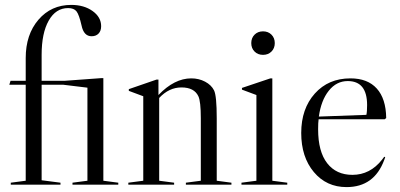

<svg xmlns="http://www.w3.org/2000/svg" viewBox="-20 -754 1633 784"><path d="M402 -16 463 -8V0H276V-8L337 -16V-396L238 -408H150V-18L227 -8V0H24V-8L85 -16V-408H18L23 -424H85V-517Q85 -613 137 -673.5Q189 -734 271 -734Q323 -734 358 -709Q393 -684 393 -647Q393 -628 382.5 -617Q372 -606 354 -606Q322 -606 313 -650Q303 -694 292.5 -707.5Q282 -721 258 -721Q208 -721 179 -670Q150 -619 150 -530V-424H243L394 -435H402Z M630 -16 691 -8V0H504V-8L565 -16V-361L506 -383V-390L619 -429H627V-366Q692 -434 761 -434Q792 -434 817.5 -420.5Q843 -407 854 -385Q865 -363 865 -271V-16L925 -8V0H739V-8L800 -16V-271Q800 -340 790 -361Q773 -397 721 -397Q670 -397 630 -354Z M1019.5 -543.5Q1006 -557 1006 -578Q1006 -599 1019.5 -612.5Q1033 -626 1054 -626Q1075 -626 1088.5 -612.5Q1102 -599 1102 -578Q1102 -557 1088.5 -543.5Q1075 -530 1054 -530Q1033 -530 1019.5 -543.5ZM1092 -16 1153 -8V0H966V-8L1027 -16V-366L968 -388V-395L1084 -434H1092Z M1557 -272 1551 -267H1281Q1279 -254 1279 -226Q1279 -135 1316 -87.5Q1353 -40 1419 -40Q1491 -40 1540 -102L1549 -114L1553 -112L1549 -101Q1508 10 1395 10Q1313 10 1261.5 -51.5Q1210 -113 1210 -211Q1210 -310 1265.5 -372Q1321 -434 1411 -434Q1481 -434 1518.5 -392.5Q1556 -351 1557 -272ZM1400 -423Q1354 -423 1322.5 -383.5Q1291 -344 1282 -278L1476 -285Q1479 -297 1479 -325Q1479 -423 1400 -423Z"/></svg>

Font: Libre Caslon Display
Style: Regular
Weight: 400
Designer: Pablo Impallari, Rodrigo Fuenzalida
Foundry: Pablo Impallari, Rodrigo Fuenzalida
Version: Version 1.002